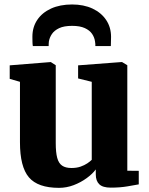

<svg xmlns="http://www.w3.org/2000/svg" viewBox="-20 -850 685 880"><path d="M487.5 10Q451 10 435 -5.5Q419 -21 419 -50.5V-73.5Q404 -53 377.2 -33.5Q350.5 -14 317.8 -1.5Q285 11 250.5 11Q153.5 11 112.5 -37.2Q71.5 -85.5 71.5 -198V-475L24.5 -488.5V-550.5L211.5 -565.5H213L235.5 -551V-194.5Q235.5 -151.5 242.2 -126.5Q249 -101.5 264.8 -90.8Q280.5 -80 307.5 -80Q331 -80 349 -86.2Q367 -92.5 380 -101.2Q393 -110 400.5 -117.5V-475L338 -490.5V-550.5L535.5 -565.5H539.5L563.5 -551V-67.5L616 -67V-5Q597.5 -1.5 563.8 4.2Q530 10 487.5 10ZM310.5 -829.5Q363.5 -829.5 403.8 -810.8Q444 -792 466.5 -758.5Q489 -725 489 -681Q489 -671.5 488.5 -658.8Q488 -646 488 -639H417Q417.5 -643 417 -648.2Q416.5 -653.5 415.5 -660Q413 -678.5 402 -694.8Q391 -711 368.8 -721.2Q346.5 -731.5 310.5 -731.5Q273.5 -731.5 251.2 -721Q229 -710.5 218 -694.2Q207 -678 204 -659.5Q203.5 -653.5 203.2 -648.2Q203 -643 203 -639H130.5Q129 -646 128.8 -658.8Q128.5 -671.5 128.5 -682Q128.5 -725.5 150.8 -758.8Q173 -792 214 -810.8Q255 -829.5 310.5 -829.5Z"/></svg>

Font: Merriweather 24pt Black
Style: Regular
Weight: 900
Designer: Eben Sorkin
Foundry: Eben Sorkin
Version: Version 2.100